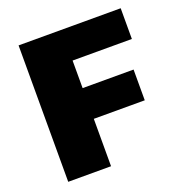

<svg xmlns="http://www.w3.org/2000/svg" viewBox="-125 -799 869 910"><g transform="rotate(-20 310.0 -344.0)"><path d="M66 0V-688H581V-533H282V-394H539V-239H282V0Z"/></g></svg>

Font: Saira SemiExpanded ExtraBold
Style: Regular
Weight: 800
Width: 6
Designer: Hector Gatti with collaboration of the Omnibus-Type team
Foundry: Omnibus-Type
Version: Version 1.101